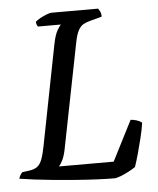

<svg xmlns="http://www.w3.org/2000/svg" viewBox="-61 -748 652 793"><g transform="rotate(-5 264.5 -352.0)"><path d="M381.2 0Q351.4 0 310.4 -1.9Q269.4 -3.8 224 -7.2Q178.5 -10.5 134.1 -14.8Q89.7 -19.1 51.9 -23.9Q14.1 -28.6 -10.1 -32.6Q-7.9 -40.6 -3.7 -47.6Q0.5 -54.5 4.5 -58.3L33.5 -62.3Q55.2 -65.3 67.3 -74.5Q79.5 -83.7 87.1 -103.9Q94.7 -124.1 101.5 -159.4L182.3 -571.6Q190.1 -611.6 201.1 -630.2Q212.2 -648.8 216.4 -652H121.4Q118.4 -656 116.5 -660.9Q114.6 -665.8 114.6 -672.4Q121.4 -678.9 134.6 -686.2Q147.9 -693.5 161.6 -698.7Q175.2 -704 181.2 -704H375.5Q378.5 -700 382.8 -691.6Q387.2 -683.1 387 -669.8L338.9 -656.8Q321.9 -652.6 309.7 -645.6Q297.6 -638.7 288.5 -622.2Q279.5 -605.7 272.7 -570.8L186.6 -136Q181 -109.1 172.8 -92.6Q164.5 -76 157.5 -68.8H384.3L468.8 -234.6Q480.5 -234.6 494 -230.2Q507.5 -225.9 515.4 -218.8Q511.4 -190.1 503 -156.3Q494.7 -122.5 486.2 -91.9Q477.6 -61.4 470.2 -39.4Q459.6 -31.6 442.5 -22.6Q425.3 -13.5 408.5 -6.9Q391.8 -0.2 381.2 0Z"/></g></svg>

Font: Texturina Medium
Style: Italic
Weight: 500
Italic angle: -11°
Designer: Guillermo Torres Carreño
Foundry: Omnibus-Type
Version: Version 1.002